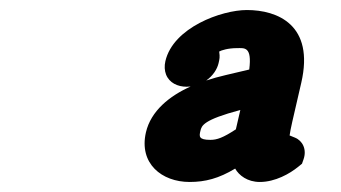

<svg xmlns="http://www.w3.org/2000/svg" viewBox="-20 -689 680 383"><path d="M459.4 -469.6 450.5 -431C424.9 -414.2 412.7 -410 399.7 -410C375.7 -410 377.3 -417.3 379.8 -428C382.2 -438.4 385.4 -449.9 459.4 -469.6ZM360.2 -516.4C318.2 -497.7 281 -467.7 271.1 -425C256.8 -362.8 302.7 -326 358.3 -326C389.4 -326 416.4 -333 449.1 -352.7C456.7 -339.1 473.6 -326 498.3 -326C529 -326 558.1 -342.6 574.9 -356.3L582.4 -362.4L585.4 -370.9C592.5 -390.7 583.7 -408.2 568.5 -414.4L557.7 -418.8C558.4 -424.1 560.4 -434.9 563 -446L581 -524C607.6 -639.5 533.5 -669 472.5 -669C421.9 -669 325.4 -634.1 309.9 -567C307.7 -557.5 308.2 -548.2 311.2 -540.4C317.7 -523.7 334.4 -516 352.1 -516C354.3 -516 357.5 -516.2 360.2 -516.4ZM391.4 -528.4C405.2 -538.2 413.2 -551.1 416 -563C417.9 -571.3 418.9 -575.3 417.3 -585.5C417.3 -585.5 417.2 -584.8 417.4 -586.3C421.4 -588.6 434.6 -593 452.9 -593C467.5 -593 483 -596.8 477.2 -550.3L430.5 -539.3C417.1 -536.2 403.8 -532.5 391.4 -528.4Z"/></svg>

Font: Linux Libertine Mono O 
Style: Mono Bold Oblique
Weight: 400
Italic angle: -13°
Designer: Philipp H. Poll
Foundry: Philipp H. Poll
Version: Version 5.1.7